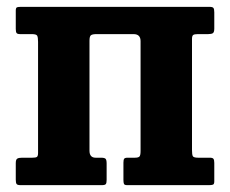

<svg xmlns="http://www.w3.org/2000/svg" viewBox="-20 -540 671 560"><path d="M241 -100.5Q241 -80 259 -80H275Q284.5 -80 287.8 -77Q291 -74 291 -63V-15Q291 -6 288.5 -3Q286 0 277 0H40Q31 0 28.5 -3.2Q26 -6.5 26 -16V-64Q26 -74.5 30.2 -77.2Q34.5 -80 44 -80H74Q84 -80 87.5 -82.2Q91 -84.5 91 -94V-418Q91 -431 88.5 -435.8Q86 -440.5 73 -440.5H39Q31 -440.5 28.5 -443.5Q26 -446.5 26 -455.5V-509Q26 -517.5 29.8 -518.8Q33.5 -520 41.5 -520H591Q600 -520 602.5 -516.8Q605 -513.5 605 -504V-456.5Q605 -446 600.8 -443.2Q596.5 -440.5 587 -440.5H557Q547 -440.5 543.5 -438Q540 -435.5 540 -426.5V-102.5Q540 -89.5 542.2 -84.8Q544.5 -80 558 -80H592Q600 -80 602.5 -76.8Q605 -73.5 605 -65V-11Q605 -3 601.2 -1.5Q597.5 0 589.5 0H351Q343 0 341.5 -3.8Q340 -7.5 340 -15.5V-65.5Q340 -74 342.2 -77Q344.5 -80 352 -80H373Q383 -80 386.5 -83.2Q390 -86.5 390 -99.5V-420Q390 -440.5 369.5 -440.5H261.5Q249.5 -440.5 245.2 -437.2Q241 -434 241 -421Z"/></svg>

Font: Besley* Narrow
Style: Bold
Weight: 700
Width: 4
Designer: Owen Earl
Foundry: indestructible type*
Version: Version 3.000; ttfautohint (v1.8.3)